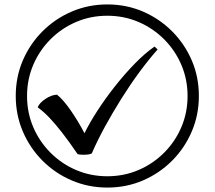

<svg xmlns="http://www.w3.org/2000/svg" viewBox="-20 -782 968 866"><path d="M355 -84Q338 -84 330 -87Q289 -147 258 -186.5Q227 -226 201.5 -252.5Q176 -279 150 -298Q158 -318 185 -336Q212 -354 237 -355Q265 -333 299 -284Q333 -235 361 -181Q384 -228 420 -283.5Q456 -339 499.5 -394Q543 -449 589 -496Q635 -543 677 -572L691 -559Q651 -514 609 -457Q567 -400 527.5 -337Q488 -274 453.5 -211Q419 -148 394 -90Q384 -84 355 -84ZM464 64Q379 64 304 32Q229 0 172 -57Q115 -114 83 -189Q51 -264 51 -349Q51 -435 83 -509.5Q115 -584 172 -641Q229 -698 304 -730Q379 -762 464 -762Q550 -762 624.5 -730Q699 -698 756 -641Q813 -584 845 -509.5Q877 -435 877 -349Q877 -264 845 -189Q813 -114 756 -57Q699 0 624.5 32Q550 64 464 64ZM464 13Q539 13 604.5 -15Q670 -43 720 -93Q770 -143 798 -208.5Q826 -274 826 -349Q826 -424 798 -489.5Q770 -555 720 -605Q670 -655 604.5 -683Q539 -711 464 -711Q389 -711 323.5 -683Q258 -655 208 -605Q158 -555 130 -489.5Q102 -424 102 -349Q102 -274 130 -208.5Q158 -143 208 -93Q258 -43 323.5 -15Q389 13 464 13Z"/></svg>

Font: telugu25
Style: Book
Weight: 400
Designer: Jelle Bosma - Monotype Design Team
Foundry: Monotype Imaging Inc.
Version: Version 2.003